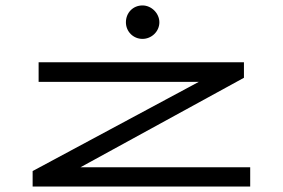

<svg xmlns="http://www.w3.org/2000/svg" viewBox="-20 -686 1040 706"><path d="M504 -543C537 -543 566 -570 566 -604C566 -637 537 -666 504 -666C469 -666 443 -639 443 -604C443 -570 470 -543 504 -543ZM100 0H900V-71H276L877 -400V-457H122V-385H711L100 -57Z"/></svg>

Font: Inconsolata UltraExpanded
Style: Regular
Weight: 400
Width: 9
Monospace: yes
Designer: Raph Levien, Cyreal, Brenton Simpson
Foundry: Raph Levien, Cyreal, Google
Version: Version 3.100